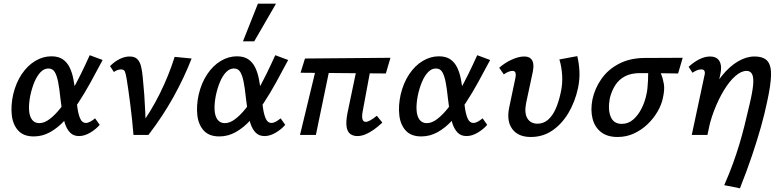

<svg xmlns="http://www.w3.org/2000/svg" viewBox="-20 -731 4233 1040"><path d="M163 8Q108 8 79 -23.5Q50 -55 44 -106.5Q38 -158 51 -218Q66 -282 97.5 -329Q129 -376 171 -401Q213 -426 258 -426Q297 -426 320.5 -409.5Q344 -393 357.5 -365Q371 -337 377.5 -302Q384 -267 389 -231Q394 -188 399 -150Q404 -112 414.5 -88.5Q425 -65 445 -65Q456 -65 469 -72Q482 -79 495 -90L520 -55Q501 -32 469.5 -13Q438 6 408 6Q378 6 360 -12.5Q342 -31 332 -61Q322 -91 316.5 -127.5Q311 -164 307 -200Q302 -250 295 -286Q288 -322 276.5 -341Q265 -360 242 -360Q219 -360 200 -340.5Q181 -321 167 -288Q153 -255 144 -213Q135 -166 137.5 -133Q140 -100 154 -82Q168 -64 193 -64Q220 -64 249 -86Q278 -108 307 -144.5Q336 -181 364 -229Q392 -277 417.5 -329Q443 -381 466 -432L536 -406Q504 -346 471.5 -286.5Q439 -227 404 -174Q369 -121 331.5 -80Q294 -39 252 -15.5Q210 8 163 8Z M703 0Q700 -38 695.5 -81.5Q691 -125 685.5 -167Q680 -209 675 -245Q670 -281 666 -304Q661 -334 656 -344.5Q651 -355 635 -355Q625 -355 615 -351Q605 -347 597 -341L576 -373Q601 -398 628.5 -411.5Q656 -425 682 -425Q710 -425 724 -410.5Q738 -396 744 -371.5Q750 -347 753 -315Q758 -266 761.5 -217.5Q765 -169 767 -120Q769 -71 769 -23L727 -30Q798 -127 846.5 -225.5Q895 -324 926 -423L1018 -414Q977 -309 919.5 -205.5Q862 -102 784 0Z M1168 8Q1113 8 1084 -23.5Q1055 -55 1049 -106.5Q1043 -158 1056 -218Q1071 -282 1102.5 -329Q1134 -376 1176 -401Q1218 -426 1263 -426Q1302 -426 1325.5 -409.5Q1349 -393 1362.5 -365Q1376 -337 1382.5 -302Q1389 -267 1394 -231Q1399 -188 1404 -150Q1409 -112 1419.5 -88.5Q1430 -65 1450 -65Q1461 -65 1474 -72Q1487 -79 1500 -90L1525 -55Q1506 -32 1474.5 -13Q1443 6 1413 6Q1383 6 1365 -12.5Q1347 -31 1337 -61Q1327 -91 1321.5 -127.5Q1316 -164 1312 -200Q1307 -250 1300 -286Q1293 -322 1281.5 -341Q1270 -360 1247 -360Q1224 -360 1205 -340.5Q1186 -321 1172 -288Q1158 -255 1149 -213Q1140 -166 1142.5 -133Q1145 -100 1159 -82Q1173 -64 1198 -64Q1225 -64 1254 -86Q1283 -108 1312 -144.5Q1341 -181 1369 -229Q1397 -277 1422.5 -329Q1448 -381 1471 -432L1541 -406Q1509 -346 1476.5 -286.5Q1444 -227 1409 -174Q1374 -121 1336.5 -80Q1299 -39 1257 -15.5Q1215 8 1168 8ZM1296 -507 1377 -711H1475L1357 -507Z M1915 6Q1894 6 1878 -5Q1862 -16 1857.5 -43.5Q1853 -71 1862 -118L1923 -410H1997L1944 -125Q1942 -115 1941.5 -102Q1941 -89 1945.5 -80Q1950 -71 1962 -71Q1971 -71 1985.5 -79Q2000 -87 2021 -104L2051 -67Q2028 -45 2004.5 -28.5Q1981 -12 1959 -3Q1937 6 1915 6ZM1605 0 1704 -410H1776L1691 0ZM2070 -333 1608 -337 1632 -414 2095 -418Z M2262 8Q2207 8 2178 -23.5Q2149 -55 2143 -106.5Q2137 -158 2150 -218Q2165 -282 2196.5 -329Q2228 -376 2270 -401Q2312 -426 2357 -426Q2396 -426 2419.5 -409.5Q2443 -393 2456.5 -365Q2470 -337 2476.5 -302Q2483 -267 2488 -231Q2493 -188 2498 -150Q2503 -112 2513.5 -88.5Q2524 -65 2544 -65Q2555 -65 2568 -72Q2581 -79 2594 -90L2619 -55Q2600 -32 2568.5 -13Q2537 6 2507 6Q2477 6 2459 -12.5Q2441 -31 2431 -61Q2421 -91 2415.5 -127.5Q2410 -164 2406 -200Q2401 -250 2394 -286Q2387 -322 2375.5 -341Q2364 -360 2341 -360Q2318 -360 2299 -340.5Q2280 -321 2266 -288Q2252 -255 2243 -213Q2234 -166 2236.5 -133Q2239 -100 2253 -82Q2267 -64 2292 -64Q2319 -64 2348 -86Q2377 -108 2406 -144.5Q2435 -181 2463 -229Q2491 -277 2516.5 -329Q2542 -381 2565 -432L2635 -406Q2603 -346 2570.5 -286.5Q2538 -227 2503 -174Q2468 -121 2430.5 -80Q2393 -39 2351 -15.5Q2309 8 2262 8Z M2855 11Q2787 11 2755 -32Q2723 -75 2738 -148L2772 -310Q2774 -321 2773.5 -329.5Q2773 -338 2769 -342.5Q2765 -347 2756 -347Q2746 -347 2733.5 -342Q2721 -337 2709 -328L2684 -364Q2716 -392 2753 -408.5Q2790 -425 2819 -425Q2842 -425 2854 -414.5Q2866 -404 2868.5 -385.5Q2871 -367 2866 -342L2830 -174Q2819 -119 2836.5 -90Q2854 -61 2892 -61Q2923 -61 2947.5 -81.5Q2972 -102 2989 -139.5Q3006 -177 3017 -228Q3028 -276 3025 -323Q3022 -370 3010 -409L3107 -427Q3116 -390 3118.5 -346.5Q3121 -303 3111 -254Q3095 -180 3059.5 -120Q3024 -60 2972.5 -24.5Q2921 11 2855 11Z M3325 11Q3269 11 3235 -16Q3201 -43 3189.5 -89Q3178 -135 3189 -192Q3202 -253 3238 -304Q3274 -355 3332.5 -385.5Q3391 -416 3468 -417L3678 -418L3653 -333Q3594 -334 3544.5 -334.5Q3495 -335 3447 -335Q3399 -335 3366 -318Q3333 -301 3313 -270Q3293 -239 3283 -198Q3272 -137 3288 -98.5Q3304 -60 3348 -60Q3383 -60 3410 -83.5Q3437 -107 3455.5 -144Q3474 -181 3482 -222Q3485 -234 3487 -253.5Q3489 -273 3490 -294.5Q3491 -316 3491 -334.5Q3491 -353 3489 -361L3544 -373Q3551 -353 3561 -329.5Q3571 -306 3576 -276Q3581 -246 3571 -202Q3564 -165 3542 -127Q3520 -89 3487.5 -58Q3455 -27 3414 -8Q3373 11 3325 11Z M3903 272Q3931 208 3950.5 154Q3970 100 3985 50Q4000 0 4013 -52Q4026 -104 4040 -165Q4056 -232 4059.5 -271.5Q4063 -311 4054 -329Q4045 -347 4024 -347Q3995 -347 3963 -319Q3931 -291 3901.5 -242.5Q3872 -194 3848 -132Q3824 -70 3812 0H3749Q3773 -107 3809.5 -186.5Q3846 -266 3889 -319Q3932 -372 3977.5 -398.5Q4023 -425 4066 -425Q4116 -425 4137 -400.5Q4158 -376 4156.5 -323Q4155 -270 4136 -183Q4122 -115 4101.5 -42.5Q4081 30 4053.5 111.5Q4026 193 3988 289ZM3727 0 3796 -323Q3798 -329 3798 -336.5Q3798 -344 3794 -349.5Q3790 -355 3778 -355Q3766 -355 3753.5 -349.5Q3741 -344 3731 -337L3710 -369Q3738 -395 3768 -410Q3798 -425 3826 -425Q3852 -425 3866.5 -412.5Q3881 -400 3884.5 -378.5Q3888 -357 3882 -330L3812 0Z"/></svg>

Font: Ysabeau Office SemiBold
Style: Italic
Weight: 600
Italic angle: -12°
Designer: Christian Thalmann (Catharsis Fonts)
Version: Version 2.001;gftools[0.9.30]; featfreeze: tnum,lnum,ss02